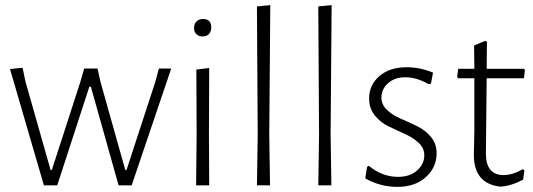

<svg xmlns="http://www.w3.org/2000/svg" viewBox="-20 -722 2078 748"><path d="M68 -458 79 -405 177 -60H182L293 -403L308 -455H360L371 -405L468 -60H473L585 -403L599 -455H647L493 0H442L334 -384H328L203 0H151L19 -453Z M771 -648Q803 -648 803 -615Q803 -599 794 -589.5Q785 -580 769 -580Q754 -580 745 -589Q736 -598 736 -613Q736 -629 745.5 -638.5Q755 -648 771 -648ZM744 0 746 -195 745 -451 795 -457 794 -198 795 0Z M1033 -702 1029 -198 1032 0H981L984 -195L981 -697Z M1272 -702 1268 -198 1271 0H1220L1223 -195L1220 -697Z M1564 -460Q1617 -460 1667 -439L1659 -396L1650 -394Q1603 -421 1559 -421Q1518 -421 1492 -398Q1466 -375 1466 -342Q1466 -314 1488 -293.5Q1510 -273 1541.5 -259.5Q1573 -246 1605 -230.5Q1637 -215 1659 -188.5Q1681 -162 1681 -125Q1681 -70 1639 -32Q1597 6 1528 6Q1461 6 1403 -27L1410 -72L1417 -76Q1469 -33 1531 -33Q1577 -33 1605 -58Q1633 -83 1633 -117Q1633 -145 1611 -165.5Q1589 -186 1557.5 -200Q1526 -214 1494 -229.5Q1462 -245 1440 -272.5Q1418 -300 1418 -338Q1418 -391 1458 -425.5Q1498 -460 1564 -460Z M1928 5Q1826 -7 1826 -119L1828 -209V-417H1765L1761 -422L1765 -454H1828L1827 -545L1871 -563L1877 -558L1876 -454H2021L2025 -449L2021 -417H1876L1873 -124Q1873 -40 1942 -40Q1977 -40 2017 -63L2023 -58L2018 -22Q1968 4 1928 5Z"/></svg>

Font: Alegreya Sans SC Light
Style: Regular
Weight: 300
Designer: Juan Pablo del Peral
Foundry: Huerta Tipografica
Version: Version 2.007